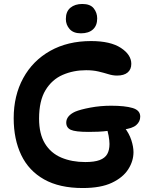

<svg xmlns="http://www.w3.org/2000/svg" viewBox="-20 -937 744 968"><path d="M531 -278Q501 -274 475.5 -273Q450 -272 427 -272Q360 -272 337 -282.5Q314 -293 314 -319Q314 -336 325.5 -350Q337 -364 359 -374Q385 -385 435.5 -394.5Q486 -404 540 -404Q610 -404 648.5 -392.5Q687 -381 687 -349Q687 -324 667 -306.5Q647 -289 601 -284ZM605 -298Q631 -265 642 -231Q653 -197 653 -170Q653 -125 626.5 -83.5Q600 -42 544 -15.5Q488 11 397 11Q280 11 202.5 -32.5Q125 -76 87 -155.5Q49 -235 49 -341Q49 -455 97 -543Q145 -631 233 -680.5Q321 -730 439 -730Q537 -730 589.5 -695.5Q642 -661 642 -615Q642 -587 623.5 -571.5Q605 -556 570 -556Q549 -556 526.5 -563Q504 -570 476.5 -576.5Q449 -583 414 -583Q350 -583 296 -559.5Q242 -536 209.5 -482.5Q177 -429 177 -339Q177 -262 206.5 -213.5Q236 -165 289 -142.5Q342 -120 410 -120Q456 -120 482.5 -130Q509 -140 520.5 -160Q532 -180 532 -211Q532 -228 527.5 -253Q523 -278 514 -303ZM395 -917Q435 -917 452.5 -895Q470 -873 470 -844Q470 -808 448.5 -788.5Q427 -769 388 -769Q350 -769 331 -790.5Q312 -812 312 -841Q312 -879 335 -898Q358 -917 395 -917Z"/></svg>

Font: DynaPuff
Style: Regular
Weight: 400
Designer: Toshi Omagari, Jennifer Daniel
Foundry: Google Fonts
Version: Version 2.000